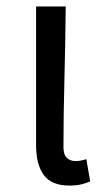

<svg xmlns="http://www.w3.org/2000/svg" viewBox="-20 -563 332 596"><path d="M195 13Q140 13 116 -19.5Q92 -52 92 -112V-543H184Q183 -433 180 -318.5Q177 -204 177 -106Q177 -83 187.5 -73Q198 -63 215 -63Q230 -63 248 -69L260 0Q249 5 233.5 9Q218 13 195 13Z"/></svg>

Font: Chocolate Classical Sans
Style: Regular
Weight: 400
Designer: 田海東、宇文滿月
Foundry: Moonlit Owen
Version: Version 1.001